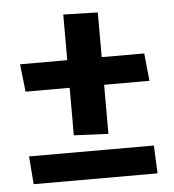

<svg xmlns="http://www.w3.org/2000/svg" viewBox="-44 -575 557 616"><g transform="rotate(-5 234.5 -267.0)"><path d="M430 -387H293V-531L182 -534V-387H30L40 -298H182V-145L293 -140V-298H439ZM435 -90H33L40 0H439Z"/></g></svg>

Font: Catamaran
Style: Bold
Weight: 700
Designer: Pria Ravichandran
Version: Version 2.000